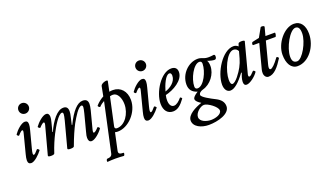

<svg xmlns="http://www.w3.org/2000/svg" viewBox="-77 -1170 3439 2003"><g transform="rotate(-20 1642.0 -168.0)"><path d="M214 -493C246 -493 272 -519 272 -551C272 -583 246 -609 214 -609C181 -609 156 -583 156 -551C156 -519 181 -493 214 -493ZM96 13C134 13 192 -44 221 -83C226 -89 204 -108 198 -102C174 -73 159 -59 150 -59C138 -59 138 -77 151 -126L200 -313C207 -339 211 -360 211 -376C211 -404 200 -416 177 -416C138 -416 78 -359 53 -321C47 -313 68 -294 74 -301C97 -328 113 -341 122 -341C132 -341 132 -329 124 -299L71 -94C64 -67 60 -46 60 -29C60 -1 72 13 96 13Z M315 13C340 13 352 8 354 0C379 -77 409 -144 434 -193C467 -257 533 -372 574 -372C582 -372 587 -365 587 -351C587 -340 582 -317 574 -284L499 -2C496 8 507 13 530 13C554 13 568 9 571 1C607 -97 639 -168 667 -221C703 -284 754 -372 791 -372C799 -372 804 -365 804 -351C804 -340 799 -316 791 -284L743 -100C733 -64 731 -51 731 -36C731 -6 741 13 766 13C804 13 865 -43 891 -82C896 -89 874 -108 869 -101C845 -74 828 -62 818 -62C808 -62 809 -75 815 -100L866 -295C872 -321 876 -342 876 -359C876 -398 858 -416 819 -416C759 -416 697 -349 632 -215L627 -217L645 -295C652 -321 655 -342 655 -359C655 -398 638 -416 605 -416C571 -416 538 -397 502 -356C470 -317 441 -271 417 -215L412 -217L436 -310C445 -342 447 -359 447 -373C447 -401 434 -416 414 -416C374 -416 314 -360 287 -321C282 -314 304 -296 310 -302C334 -329 352 -341 360 -341C369 -341 371 -330 366 -311L283 -2C280 8 291 13 315 13Z M847 273C871 271 902 269 936 269C972 269 1001 271 1027 273C1036 273 1045 241 1035 241C992 241 978 230 984 200L1025 9C1038 12 1048 13 1056 13C1174 13 1297 -114 1297 -251C1297 -348 1238 -412 1154 -412C1140 -412 1127 -411 1114 -408L1137 -518C1142 -540 1064 -520 1059 -492L1038 -384C1008 -368 977 -345 950 -314C943 -307 966 -286 972 -293C990 -313 1011 -326 1029 -336L912 204C907 229 888 241 856 241C844 241 838 273 847 273ZM1060 -23C1045 -23 1036 -30 1036 -44C1036 -47 1037 -51 1038 -56L1104 -361C1116 -365 1127 -366 1138 -366C1187 -366 1218 -302 1218 -232C1218 -127 1148 -23 1060 -23Z M1514 -493C1546 -493 1572 -519 1572 -551C1572 -583 1546 -609 1514 -609C1481 -609 1456 -583 1456 -551C1456 -519 1481 -493 1514 -493ZM1396 13C1434 13 1492 -44 1521 -83C1526 -89 1504 -108 1498 -102C1474 -73 1459 -59 1450 -59C1438 -59 1438 -77 1451 -126L1500 -313C1507 -339 1511 -360 1511 -376C1511 -404 1500 -416 1477 -416C1438 -416 1378 -359 1353 -321C1347 -313 1368 -294 1374 -301C1397 -328 1413 -341 1422 -341C1432 -341 1432 -329 1424 -299L1371 -94C1364 -67 1360 -46 1360 -29C1360 -1 1372 13 1396 13Z M1670 13C1721 13 1759 -19 1804 -81C1808 -86 1789 -104 1784 -97C1757 -65 1727 -40 1699 -40C1666 -40 1649 -72 1649 -118C1649 -134 1650 -150 1656 -174C1745 -194 1867 -262 1867 -354C1867 -396 1842 -416 1802 -416C1687 -416 1573 -234 1573 -106C1573 -31 1611 13 1670 13ZM1665 -210C1684 -276 1724 -374 1767 -374C1781 -374 1789 -362 1789 -341C1789 -275 1722 -227 1665 -210Z M1973 273C2072 273 2211 237 2211 151C2211 102 2180 70 2135 47C2079 19 1992 -28 1992 -52C1992 -74 2015 -89 2040 -96C2128 -119 2197 -211 2197 -299C2197 -326 2192 -348 2183 -362C2217 -350 2243 -345 2260 -345C2275 -345 2282 -357 2282 -379C2282 -392 2274 -397 2268 -397C2246 -394 2227 -392 2214 -392C2187 -392 2172 -395 2151 -404C2131 -412 2116 -416 2095 -416C1994 -416 1895 -320 1895 -203C1895 -147 1923 -110 1980 -94C1940 -69 1921 -49 1921 -32C1921 -10 1946 11 1976 29C1904 53 1808 101 1808 165C1808 235 1890 273 1973 273ZM1993 -126C1974 -126 1965 -136 1965 -156C1965 -241 2036 -380 2101 -380C2119 -380 2128 -370 2128 -351C2128 -266 2061 -126 1993 -126ZM2013 232C1965 232 1892 210 1892 157C1892 109 1954 58 1994 58C2034 58 2131 127 2131 169C2131 212 2061 232 2013 232Z M2307 13C2351 13 2407 -33 2474 -125L2480 -122L2465 -80C2460 -63 2456 -45 2456 -28C2456 0 2466 13 2487 13C2522 13 2588 -35 2618 -81C2622 -88 2601 -106 2595 -99C2571 -73 2554 -57 2543 -57C2536 -57 2532 -62 2532 -72C2532 -78 2533 -84 2536 -94L2622 -420C2626 -436 2558 -436 2553 -420L2543 -391C2528 -405 2511 -412 2491 -412C2368 -412 2244 -209 2244 -75C2244 -28 2265 13 2307 13ZM2350 -45C2335 -45 2327 -63 2327 -99C2327 -194 2402 -377 2479 -377C2502 -377 2518 -366 2530 -344L2509 -268C2501 -239 2489 -210 2473 -180C2449 -136 2387 -45 2350 -45Z M2730 13C2794 13 2846 -51 2896 -131C2901 -140 2879 -157 2873 -148C2828 -86 2794 -54 2776 -54C2767 -54 2762 -61 2762 -75C2762 -84 2764 -96 2768 -110L2831 -352H2937C2947 -352 2955 -397 2947 -397H2843L2868 -491C2868 -506 2832 -508 2827 -500L2772 -402L2698 -386C2684 -383 2680 -352 2691 -352H2758L2687 -80C2684 -70 2683 -57 2683 -44C2683 -16 2700 13 2730 13Z M3053 13C3180 13 3279 -127 3279 -265C3279 -353 3241 -416 3164 -416C3054 -416 2943 -276 2943 -152C2943 -56 2981 13 3053 13ZM3065 -36C3027 -36 3011 -59 3011 -106C3011 -204 3102 -372 3166 -372C3198 -372 3213 -347 3213 -293C3213 -198 3123 -36 3065 -36Z"/></g></svg>

Font: Junicode Two Beta SemiCondensed Medium
Style: Italic
Weight: 500
Width: 4
Italic angle: -10°
Version: Version 1.063